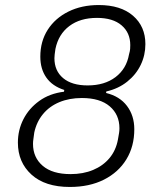

<svg xmlns="http://www.w3.org/2000/svg" viewBox="-20 -730 640 762"><path d="M257 12Q159 12 105 -37Q51 -86 51 -164Q51 -214 73 -257Q95 -300 136 -329.5Q177 -359 234 -366L235 -373Q188 -388 164 -422Q140 -456 140 -505Q140 -566 169.5 -612Q199 -658 251.5 -684Q304 -710 372 -710Q459 -710 508 -667.5Q557 -625 557 -555Q557 -511 538.5 -472.5Q520 -434 485 -406Q450 -378 402 -367L401 -361Q455 -348 484 -309.5Q513 -271 513 -217Q513 -149 481.5 -97.5Q450 -46 392.5 -17Q335 12 257 12ZM260 -39Q310 -39 349.5 -55.5Q389 -72 414.5 -102.5Q440 -133 448 -176Q451 -193 452.5 -202Q454 -211 454 -221Q454 -275 415.5 -308Q377 -341 305 -341Q255 -341 215.5 -324.5Q176 -308 150.5 -277Q125 -246 116 -204Q114 -187 112.5 -178Q111 -169 111 -159Q111 -105 149.5 -72Q188 -39 260 -39ZM328 -391Q395 -391 438.5 -424Q482 -457 492 -514Q496 -528 496.5 -536Q497 -544 497 -551Q497 -600 462.5 -629.5Q428 -659 365 -659Q298 -659 255 -626.5Q212 -594 200 -536Q198 -522 197 -514Q196 -506 196 -499Q196 -449 230.5 -420Q265 -391 328 -391Z"/></svg>

Font: IBM Plex Sans Light
Style: Italic
Weight: 300
Italic angle: -11.31°
Designer: Mike Abbink, Paul van der Laan, Pieter van Rosmalen
Foundry: Bold Monday
Version: Version 3.201